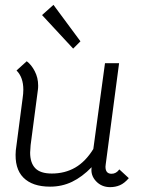

<svg xmlns="http://www.w3.org/2000/svg" viewBox="-20 -760 628 790"><path d="M510 -27Q492 -6 473.5 2Q455 10 433 10Q398 10 375 -14.5Q352 -39 357 -72Q318 -32 276.5 -12Q235 8 186 8Q113 8 76 -29.5Q39 -67 45 -141L73 -355Q76 -375 76 -391Q76 -442 48 -470L90 -508Q109 -494 123 -467Q137 -440 137 -408Q137 -397 136 -391L106 -163Q104 -141 104 -132Q104 -90 125 -68Q146 -46 193 -46Q247 -46 289.5 -70.5Q332 -95 364 -147L412 -500H470L415 -84Q414 -80 414 -74Q414 -45 439 -45Q458 -45 471 -63ZM153 -698 200 -740 311 -590 281 -560Z"/></svg>

Font: Bellota
Style: Italic
Weight: 400
Italic angle: -7.5°
Designer: Kemie Guaida
Foundry: Kemie Guaida
Version: Version 4.001